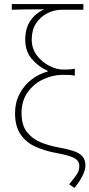

<svg xmlns="http://www.w3.org/2000/svg" viewBox="-20 -742 440 944"><path d="M346 182 320 164Q350 128 360 111.5Q370 95 370 74Q370 58 360 46.5Q350 35 323 26Q296 17 246 8Q195 -2 151 -22.5Q107 -43 80.5 -82Q54 -121 54 -186Q54 -238 76 -280Q98 -322 134.5 -350.5Q171 -379 214 -390V-394Q169 -414 136.5 -452Q104 -490 104 -548Q104 -602 129 -639.5Q154 -677 197 -696Q165 -696 141 -696Q117 -696 94 -695.5Q71 -695 38 -694V-722H390V-694H283Q247 -694 213 -677Q179 -660 157.5 -627.5Q136 -595 136 -548Q136 -503 161 -470Q186 -437 222 -418.5Q258 -400 290 -400Q308 -400 319 -400.5Q330 -401 348 -404V-370Q332 -373 319 -373.5Q306 -374 288 -374Q240 -374 193.5 -352.5Q147 -331 116.5 -289Q86 -247 86 -186Q86 -127 112 -93.5Q138 -60 178.5 -43Q219 -26 264 -18Q308 -10 338.5 -0.5Q369 9 384.5 26Q400 43 400 72Q400 91 387.5 118.5Q375 146 346 182Z"/></svg>

Font: SourceSans3VF
Style: Regular
Weight: 200
Designer: Paul D. Hunt
Foundry: Adobe
Version: Version 3.052;hotconv 1.1.0;makeotfexe 2.6.0